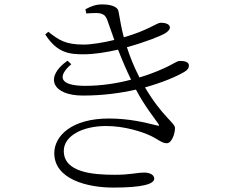

<svg xmlns="http://www.w3.org/2000/svg" viewBox="-20 -806 1040 870"><path d="M689 -238C640 -250 568 -269 473 -269C306 -269 226 -191 226 -112C226 6 375 44 493 44C626 44 679 28 679 3C679 -12 661 -24 634 -24C599 -24 572 -14 501 -14C402 -14 269 -24 269 -122C269 -190 353 -235 461 -235C544 -235 624 -209 662 -191C698 -174 713 -157 736 -157C758 -157 773 -200 773 -226C773 -249 715 -278 637 -410C716 -432 777 -458 815 -480C832 -490 836 -499 836 -509C836 -524 819 -530 797 -530C779 -530 772 -518 717 -494C688 -481 652 -467 612 -455C586 -505 568 -552 555 -592C639 -615 711 -644 730 -656C743 -665 750 -673 750 -682C749 -698 727 -703 708 -703C691 -703 650 -668 541 -637C530 -677 524 -718 517 -754C513 -779 475 -786 443 -786C416 -786 395 -779 367 -764L371 -745C386 -746 401 -747 418 -747C449 -746 459 -735 467 -713L498 -625C449 -613 394 -604 359 -604C277 -604 247 -624 199 -662L185 -650C239 -565 296 -560 359 -560C407 -560 462 -569 515 -581C534 -532 554 -486 574 -445C510 -428 439 -417 366 -417C250 -417 238 -459 303 -515L286 -531C180 -457 216 -373 356 -373C445 -373 526 -384 596 -400C635 -326 679 -272 696 -247C703 -237 703 -234 689 -238Z"/></svg>

Font: Noto Serif HK Light
Style: Regular
Weight: 300
Designer: Ryoko NISHIZUKA 西塚涼子 (kana & ideographs); Frank Grießhammer (Latin, Greek & Cyrillic); Wenlong ZHANG 张文龙 (bopomofo); San
Foundry: Adobe
Version: Version 2.001;hotconv 1.1.0;makeotfexe 2.6.0